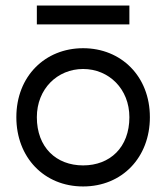

<svg xmlns="http://www.w3.org/2000/svg" viewBox="-20 -656 600 693"><path d="M280 -407C373 -407 447 -335 447 -233C447 -124 377 -59 280 -59C183 -59 113 -124 113 -233C113 -335 187 -407 280 -407ZM39 -233C39 -88 139 17 280 17C421 17 521 -88 521 -233C521 -381 417 -482 280 -482C143 -482 39 -381 39 -233ZM113 -568H447V-636H113Z"/></svg>

Font: Kreadon Medium
Style: Regular
Weight: 500
Designer: kohakuno
Foundry: StudioGnu
Version: Version 1.000;Glyphs 3.1.2 (3151)